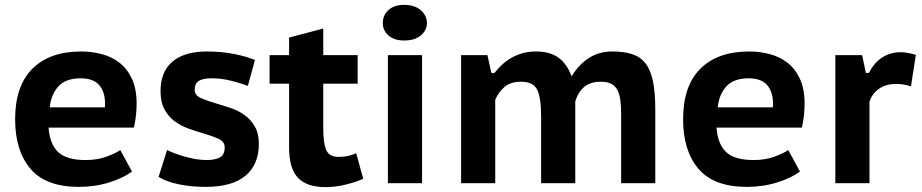

<svg xmlns="http://www.w3.org/2000/svg" viewBox="-20 -751 3778 787"><path d="M521 -48Q487 -22 428.5 -3.5Q370 15 303 15Q168 15 105 -59Q42 -133 42 -262Q42 -399 113 -469.5Q184 -540 313 -540Q355 -540 396 -529.5Q437 -519 469 -494.5Q501 -470 520.5 -428.5Q540 -387 540 -326Q540 -305 537.5 -280Q535 -255 529 -228H179Q184 -160 218.5 -127.5Q253 -95 331 -95Q378 -95 415.5 -108.5Q453 -122 473 -136ZM311 -430Q249 -430 219 -396.5Q189 -363 184 -311H410Q414 -366 390 -398Q366 -430 311 -430Z M665 -136Q679 -129 697.5 -122Q716 -115 737.5 -109Q759 -103 781.5 -99Q804 -95 827 -95Q862 -95 881.5 -106Q901 -117 901 -147Q901 -171 875 -182.5Q849 -194 811 -205Q783 -213 752.5 -224Q722 -235 696.5 -253.5Q671 -272 654.5 -302Q638 -332 638 -378Q638 -457 687 -498.5Q736 -540 828 -540Q888 -540 940.5 -529.5Q993 -519 1025 -505L996 -399Q970 -409 929.5 -419.5Q889 -430 847 -430Q812 -430 795 -419.5Q778 -409 778 -383Q778 -360 804.5 -348.5Q831 -337 869 -326Q897 -318 927.5 -307.5Q958 -297 983 -279Q1008 -261 1024.5 -232.5Q1041 -204 1041 -161Q1041 -77 986.5 -31Q932 15 823 15Q764 15 713 4.5Q662 -6 630 -26Z M1085 -525H1165V-597L1305 -634V-525H1446V-408H1305V-226Q1305 -163 1317.5 -135.5Q1330 -108 1367 -108Q1390 -108 1406 -111.5Q1422 -115 1440 -123L1469 -18Q1437 -4 1395.5 6Q1354 16 1315 16Q1237 16 1201 -22.5Q1165 -61 1165 -146V-408H1085Z M1570 -525H1710V0H1570ZM1549 -656Q1549 -688 1572 -709.5Q1595 -731 1637 -731Q1680 -731 1705 -709Q1730 -687 1730 -656Q1730 -627 1705 -606Q1680 -585 1637 -585Q1595 -585 1572 -606Q1549 -627 1549 -656Z M2198 0V-274Q2198 -350 2182 -383Q2166 -416 2116 -416Q2074 -416 2049 -395.5Q2024 -375 2010 -342V0H1870V-525H1978L1994 -452H2007Q2020 -469 2037 -485Q2054 -501 2074.5 -513Q2095 -525 2120.5 -532.5Q2146 -540 2178 -540Q2231 -540 2266.5 -516.5Q2302 -493 2323 -438Q2352 -486 2393.5 -513Q2435 -540 2490 -540Q2538 -540 2571.5 -529Q2605 -518 2626 -491Q2647 -464 2656.5 -418Q2666 -372 2666 -303V0H2526V-281Q2526 -314 2523 -339Q2520 -364 2511 -381.5Q2502 -399 2485.5 -407.5Q2469 -416 2442 -416Q2400 -416 2374.5 -394.5Q2349 -373 2338 -335V0Z M3259 -48Q3225 -22 3166.5 -3.5Q3108 15 3041 15Q2906 15 2843 -59Q2780 -133 2780 -262Q2780 -399 2851 -469.5Q2922 -540 3051 -540Q3093 -540 3134 -529.5Q3175 -519 3207 -494.5Q3239 -470 3258.5 -428.5Q3278 -387 3278 -326Q3278 -305 3275.5 -280Q3273 -255 3267 -228H2917Q2922 -160 2956.5 -127.5Q2991 -95 3069 -95Q3116 -95 3153.5 -108.5Q3191 -122 3211 -136ZM3049 -430Q2987 -430 2957 -396.5Q2927 -363 2922 -311H3148Q3152 -366 3128 -398Q3104 -430 3049 -430Z M3714 -397Q3684 -407 3654 -407Q3610 -407 3581.5 -386Q3553 -365 3544 -333V0H3404V-525H3514L3529 -452H3542Q3562 -493 3595.5 -515Q3629 -537 3672 -537Q3699 -537 3734 -526Z"/></svg>

Font: PT Sans Caption
Style: Bold
Weight: 700
Designer: A.Korolkova, O.Umpeleva, V.Yefimov
Foundry: ParaType Ltd
Version: Version 2.003W OFL